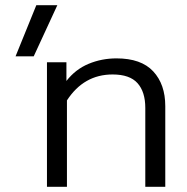

<svg xmlns="http://www.w3.org/2000/svg" viewBox="-20 -720 722 740"><path d="M120 -700H201L110 -503H40ZM161 -480H236V-408Q271 -453 321.5 -474Q372 -495 429 -495Q524 -495 570.5 -445Q617 -395 617 -311V0H540V-304Q540 -366 510 -399.5Q480 -433 414 -433Q303 -433 238 -333V0H161Z"/></svg>

Font: Prompt Light
Style: Regular
Weight: 300
Designer: Katatrad Team
Foundry: CadsonDemak
Version: Version 1.001